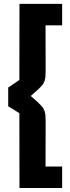

<svg xmlns="http://www.w3.org/2000/svg" viewBox="-20 -758 360 982"><path d="M79.1 -349.1 79.6 -738.3H297.9V-628.4H212.9L213.4 -429.7V-395Q213.4 -363.3 209.2 -347.7Q205.1 -332 190.2 -315.7Q175.3 -299.3 137.2 -267.1Q175.3 -234.9 190.2 -218.3Q205.1 -201.7 209.2 -186Q213.4 -170.4 213.4 -138.7V-104L212.9 93.8H297.9V203.6H79.6L79.1 -179.2L22 -214.4V-310.1Z"/></svg>

Font: SG Kara Bold
Style: Regular
Weight: 400
Designer: Damoon Khanjanzadeh
Version: Version 1.000